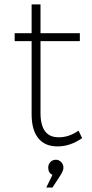

<svg xmlns="http://www.w3.org/2000/svg" viewBox="-20 -657 412 863"><path d="M240.2 1Q183.6 2 152.8 -34.9Q122.1 -71.8 122.1 -144V-472.2H45.9V-507.8H122.1V-637.2H162.1V-507.8H338.9V-472.2H162.1V-148.9Q162.1 -93.8 183.1 -66.4Q204.1 -39.1 245.1 -40Q291 -40 333 -69.8L349.1 -36.1Q295.4 1 240.2 1ZM231 61Q244.6 61 254.9 71.3Q265.1 81.5 265.1 97.2Q265.1 108.9 252.9 128.9L215.8 186H188L215.8 128.9Q196.8 120.6 196.8 96.2Q196.8 81.1 206.8 71Q216.8 61 231 61Z"/></svg>

Font: Montserrat Ultra Light
Style: Regular
Weight: 200
Designer: Julieta Ulanovsky
Foundry: Julieta Ulanovsky
Version: Version 3.001;PS 003.001;hotconv 1.0.70;makeotf.lib2.5.58329